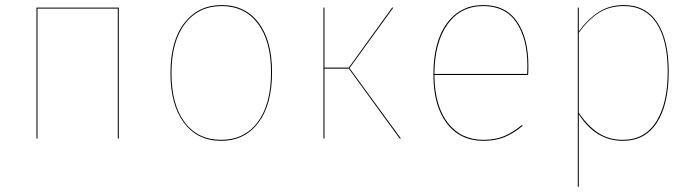

<svg xmlns="http://www.w3.org/2000/svg" viewBox="-20 -547 2739 758"><path d="M445 -513H128V0H124V-517H449V0H445Z M1054 -262Q1054 -134 1000 -62.5Q946 9 853 9Q760 9 706.5 -62Q653 -133 653 -258Q653 -386 708 -456.5Q763 -527 855 -527Q948 -527 1001 -457Q1054 -387 1054 -262ZM657 -258Q657 -134 709 -64.5Q761 5 853 5Q945 5 997.5 -65Q1050 -135 1050 -262Q1050 -385 998 -454Q946 -523 855 -523Q764 -523 710.5 -453.5Q657 -384 657 -258Z M1360 -278 1563 0H1558L1357 -276H1261V0H1257V-517H1261V-280H1357L1528 -517H1533Z M2065 -251H1695Q1696 -129 1748 -62Q1800 5 1888 5Q1935 5 1970 -9.5Q2005 -24 2041 -54L2043 -50Q2007 -20 1971.5 -5.5Q1936 9 1888 9Q1797 9 1744 -60Q1691 -129 1691 -253Q1691 -382 1744 -454.5Q1797 -527 1888 -527Q1977 -527 2021.5 -461.5Q2066 -396 2066 -288Q2066 -265 2065 -251ZM2062 -288Q2062 -394 2018.5 -458.5Q1975 -523 1888 -523Q1799 -523 1747.5 -452Q1696 -381 1695 -255H2061Q2062 -268 2062 -288Z M2620 -264Q2620 -135 2573.5 -63Q2527 9 2439 9Q2332 9 2265 -96V190L2261 191V-517H2265V-423Q2301 -472 2343.5 -499.5Q2386 -527 2443 -527Q2529 -527 2574.5 -458.5Q2620 -390 2620 -264ZM2616 -264Q2616 -389 2571.5 -456Q2527 -523 2443 -523Q2386 -523 2344.5 -496.5Q2303 -470 2265 -418V-102Q2299 -51 2341 -23Q2383 5 2439 5Q2525 5 2570.5 -66.5Q2616 -138 2616 -264Z"/></svg>

Font: FiraGO Four
Style: Regular
Weight: 100
Designer: bBox Type
Foundry: bBox Type GmbH
Version: Version 1.001